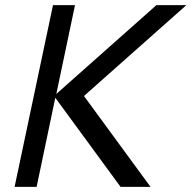

<svg xmlns="http://www.w3.org/2000/svg" viewBox="-20 -730 748 750"><path d="M37 0 187 -710H273L200 -363L591 -710H708L308 -355L568 0H451L196 -348L123 0Z"/></svg>

Font: Geist Regular
Style: Italic
Weight: 400
Italic angle: -12°
Designer: Basement.studio, Andrés Briganti, Mateo Zaragoza
Foundry: Basement.studio, Vercel, Andrés Briganti, Guido Ferreyra, Mateo Zaragoza
Version: Version 1.500; ttfautohint (v1.8.4.7-5d5b)